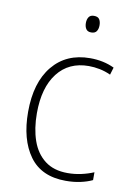

<svg xmlns="http://www.w3.org/2000/svg" viewBox="-84 -779 585 843"><g transform="rotate(10 208.5 -357.5)"><path d="M269 10Q160 10 107 -63.5Q54 -137 54 -260Q54 -391 115 -465Q176 -539 282 -539Q342 -539 390 -516L380 -483Q356 -494 331 -499Q306 -504 282 -504Q193 -504 143 -439.5Q93 -375 93 -261Q93 -192 111.5 -139Q130 -86 169.5 -55.5Q209 -25 271 -25Q302 -25 331.5 -31.5Q361 -38 387 -49V-14Q364 -3 334 3.5Q304 10 269 10ZM266 -725Q284 -725 290.5 -714.5Q297 -704 297 -688Q297 -672 290 -661.5Q283 -651 266 -651Q250 -651 243 -661.5Q236 -672 236 -688Q236 -704 243 -714.5Q250 -725 266 -725Z"/></g></svg>

Font: Noto Sans Ethiopic SemiCondensed ExtraLight
Style: Regular
Weight: 200
Width: 4
Designer: Monotype Design Team
Foundry: Monotype Imaging Inc.
Version: Version 2.102; ttfautohint (v1.8.4.7-5d5b)